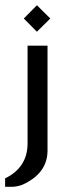

<svg xmlns="http://www.w3.org/2000/svg" viewBox="-32 -533 264 743"><path d="M74.7 -356.4H151.9V49.3Q151.9 138.7 53.2 182.6Q31.7 189.9 13.7 189.9H-12.2V157.2Q74.7 115.2 74.7 21ZM110.8 -410.2 60.1 -461.4 110.8 -512.7 162.6 -461.4Z"/></svg>

Font: Kadhim
Style: Regular
Weight: 400
Designer: Developer/ Husham Jawad
Version: Version 1.00;December 29, 2020;FontCreator 13.0.0.2683 32-bi